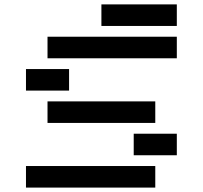

<svg xmlns="http://www.w3.org/2000/svg" viewBox="-20 -850 919 870"><path d="M97.7 0V-97.7H683.6V0ZM781.2 -830.1V-732.4H439.5V-830.1ZM195.3 -585.9V-683.6H781.2V-585.9ZM97.7 -439.5V-537.1H293V-439.5ZM195.3 -293V-390.6H683.6V-293ZM585.9 -146.5V-244.1H781.2V-146.5Z"/></svg>

Font: Trigram
Style: Regular
Weight: 400
Designer: GGBotNet
Foundry: GGBotNet
Version: 1.05